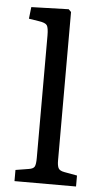

<svg xmlns="http://www.w3.org/2000/svg" viewBox="-54 -801 444 836"><g transform="rotate(5 167.5 -383.0)"><path d="M42 0V-48.8L99.1 -58.1Q119.1 -61 124.5 -71Q129.9 -81.1 129.9 -108.9V-643.1Q129.9 -678.2 122.6 -688.7Q115.2 -699.2 86.9 -703.1L43 -710L48.8 -761.2L211.9 -766.1L223.1 -754.9V-105Q223.1 -85.9 228 -74Q232.9 -62 254.9 -58.1L311 -47.9V0Z"/></g></svg>

Font: Literata
Style: Regular
Weight: 400
Designer: Latin by Veronika Burian and Jose Scaglione. Greek by Irene Vlachou. Cyrillic by Vera Evstafieva.
Foundry: TypeTogether
Version: Version 3.002